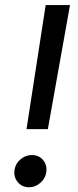

<svg xmlns="http://www.w3.org/2000/svg" viewBox="-20 -748 316 774"><path d="M86.9 -227.5 164.1 -727.5H262.2L172.9 -227.5ZM97.2 6.8Q68.8 6.8 51.5 -13.9Q34.2 -34.7 38.6 -64Q43 -89.8 63.5 -106.4Q84 -123 107.9 -123Q137.2 -123 154.1 -102.3Q170.9 -81.5 166.5 -53.7Q163.1 -28.8 142.8 -11Q122.6 6.8 97.2 6.8Z"/></svg>

Font: Inter 17pt
Style: Italic
Weight: 400
Italic angle: -9.3988°
Version: Version 4.001;git-66647c0bb